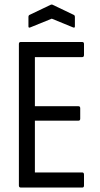

<svg xmlns="http://www.w3.org/2000/svg" viewBox="-20 -844 452 864"><path d="M74 0Q65 0 65 -9V-646Q65 -655 73 -655H350Q358 -655 358 -646V-597Q358 -587 350 -587H137V-366H333Q341 -366 341 -357V-310Q341 -301 333 -301H137V-68H350Q358 -68 358 -58V-9Q358 0 350 0ZM117 -721Q108 -717 108 -725V-767Q108 -775 113 -777L207 -822Q213 -825 218 -822L312 -777Q317 -775 317 -767V-725Q317 -717 308 -721L213 -760Z"/></svg>

Font: Sofia Sans Cond
Style: Regular
Weight: 400
Width: 3
Designer: Botio Nikoltchev, Ani Petrova
Foundry: lettersoup
Version: Version 4.100; ttfautohint (v1.8.3)